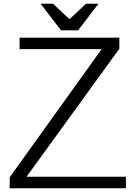

<svg xmlns="http://www.w3.org/2000/svg" viewBox="-20 -970 726 1020"><path d="M395 -809 503 -950H437L349 -868L262 -950H196L304 -809ZM649 30V-31H121L614 -711V-770H84V-709H520L32 -29L31 30Z"/></svg>

Font: LINE Seed JP_OTF Regular
Style: Regular
Weight: 400
Designer: LY Corporation & Fontrix & Fontworks
Version: Version 1.002